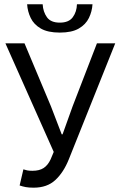

<svg xmlns="http://www.w3.org/2000/svg" viewBox="-20 -857 554 889"><path d="M135.7 12Q114.1 12 99.4 9.3Q84.7 6.5 70.9 1.8L88.3 -72.9Q96.7 -69.9 106.2 -68Q115.8 -66.2 130.2 -66.2Q162.4 -66.2 182.1 -79.1Q201.8 -92 214.5 -119.4L228.8 -153.6L5.1 -656.3H93.5L216 -364.4L265.7 -235H269.7L316.1 -364.4L428.8 -656.3H513.5L298.6 -119.2Q274.2 -58.5 236.1 -23.3Q198.1 12 135.7 12ZM256.9 -706.1Q201.3 -706.1 169 -724.9Q136.7 -743.6 122.2 -773.9Q107.6 -804.1 105.6 -837.3H177.5Q179.5 -802.3 197.3 -777.3Q215.1 -752.2 256.9 -752.2Q298.8 -752.2 317 -777.3Q335.3 -802.3 336.3 -837.3H408.3Q406.3 -804.1 391.7 -773.9Q377.1 -743.6 344.8 -724.9Q312.5 -706.1 256.9 -706.1Z"/></svg>

Font: Source Sans 3
Style: Regular
Weight: 200
Designer: Paul D. Hunt
Foundry: Adobe
Version: Version 3.046;hotconv 1.0.118;makeotfexe 2.5.65603